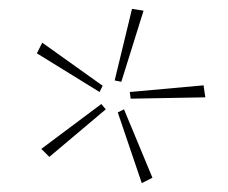

<svg xmlns="http://www.w3.org/2000/svg" viewBox="-20 -748 512 432"><path d="M238 -567 277 -728 303 -724 253 -564ZM63 -628 75 -652 211 -555 204 -541ZM274 -526 272 -541 438 -556 442 -529ZM73 -413 208 -514 218 -502 91 -395ZM245 -495 259 -502 323 -348 299 -336Z"/></svg>

Font: Ysabeau Infant Extralight
Style: Regular
Weight: 200
Designer: Christian Thalmann (Catharsis Fonts)
Version: Version 0.003